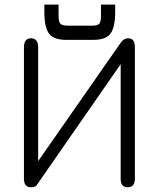

<svg xmlns="http://www.w3.org/2000/svg" viewBox="-20 -791 677 818"><path d="M377 -621.1H262.7Q208 -621.1 188.5 -648.4Q168.9 -675.8 168.9 -740.2V-771.5H229.5V-724.6Q229.5 -698.2 237.3 -689.9Q245.1 -681.6 270.5 -681.6H370.1Q395.5 -681.6 402.8 -689.5Q410.2 -697.3 410.2 -724.6V-771.5H470.7V-740.2Q470.7 -675.8 451.2 -648.4Q431.6 -621.1 377 -621.1ZM111.3 6.8Q82 6.8 82 -30.3V-589.8Q82 -627.9 112.3 -627.9Q142.6 -627.9 142.6 -587.9V-104.5L493.2 -607.4Q506.8 -627.9 526.4 -627.9Q554.7 -627.9 554.7 -589.8V-30.3Q554.7 6.8 524.4 6.8Q494.1 6.8 494.1 -28.3V-517.6L134.8 0Q127.9 6.8 111.3 6.8Z"/></svg>

Font: Jura
Style: Medium
Weight: 500
Version: Version 2.6.1